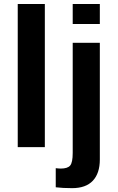

<svg xmlns="http://www.w3.org/2000/svg" viewBox="-20 -745 596 972"><path d="M207 -724.6V0H69.8V-724.6ZM485.4 -724.6V-623.5H348.1V-724.6ZM345.2 207.5Q296.9 207.5 262.2 203.1V106.4Q268.6 106.9 274.7 107.7Q280.8 108.4 287.1 108.4Q322.3 108.4 335.2 93Q348.1 77.6 348.1 29.3V-528.3H485.4V62.5Q485.4 132.3 450 169.9Q414.6 207.5 345.2 207.5Z"/></svg>

Font: Arimo
Style: Bold
Weight: 700
Designer: Steve Matteson
Foundry: Monotype Imaging Inc.
Version: Version 1.33